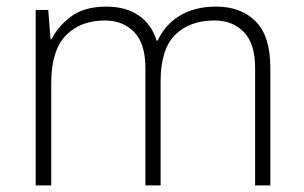

<svg xmlns="http://www.w3.org/2000/svg" viewBox="-20 -561 920 581"><path d="M634 -541Q709 -541 753.5 -496.5Q798 -452 798 -357V0H752V-355Q752 -429 718 -464Q684 -499 629 -499Q553 -499 509.5 -455Q466 -411 466 -315V0H420V-355Q420 -429 386 -464Q352 -499 297 -499Q223 -499 179 -453.5Q135 -408 135 -309V0H88V-531H126L133 -442H136Q155 -481 195 -511Q235 -541 302 -541Q359 -541 398.5 -515Q438 -489 454 -438H457Q479 -486 524 -513.5Q569 -541 634 -541Z"/></svg>

Font: Noto Sans Thaana ExtraLight
Style: Regular
Weight: 200
Designer: David Williams
Foundry: Google Inc.
Version: Version 3.001; ttfautohint (v1.8.4.7-5d5b)